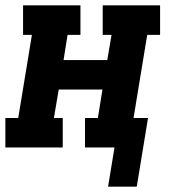

<svg xmlns="http://www.w3.org/2000/svg" viewBox="-21 -550 641 716"><path d="M382 146 406 0H296V-110H344L361 -216H198L180 -110H213V0H-1V-110H47L98 -420H65V-530H279V-420H231L216 -326H379L395 -420H362V-530H576V-420H528L477 -110H531L489 146Z"/></svg>

Font: Iosevka Curly Slab XBdExObl
Style: Regular
Weight: 800
Width: 7
Italic angle: -9°
Monospace: yes
Designer: Belleve Invis
Foundry: Belleve Invis
Version: Version 11.1.0; ttfautohint (v1.8.3)